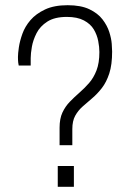

<svg xmlns="http://www.w3.org/2000/svg" viewBox="-20 -718 519 738"><path d="M209 -160V-227Q209 -262 220 -285.5Q231 -309 248.5 -327Q266 -345 285.5 -362Q305 -379 322.5 -399Q340 -419 351 -447.5Q362 -476 362 -518Q362 -537 357.5 -560.5Q353 -584 340.5 -605Q328 -626 302.5 -639.5Q277 -653 237 -653Q190 -653 162 -635Q134 -617 120.5 -590.5Q107 -564 102.5 -538Q98 -512 98 -495Q98 -488 98 -481Q98 -474 98 -466H52Q51 -469 50 -477.5Q49 -486 49 -499Q49 -512 52.5 -536Q56 -560 66 -588Q76 -616 97 -640.5Q118 -665 153 -681.5Q188 -698 240 -698Q291 -698 323.5 -682.5Q356 -667 374 -643.5Q392 -620 400 -595Q408 -570 409.5 -549.5Q411 -529 411 -520Q411 -469 400 -435.5Q389 -402 371.5 -379.5Q354 -357 334.5 -340.5Q315 -324 297.5 -308.5Q280 -293 269 -273Q258 -253 258 -222V-160ZM202 0V-80H264V0Z"/></svg>

Font: Archivo SemiCondensed Thin
Style: Regular
Weight: 250
Width: 4
Designer: Hector Gatti
Foundry: Omnibus-Type
Version: Version 2.001